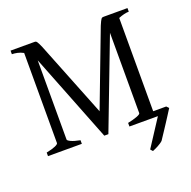

<svg xmlns="http://www.w3.org/2000/svg" viewBox="-137 -749 1047 1055"><g transform="rotate(-20 387.0 -222.0)"><path d="M717.8 -594.2Q705.1 -594.2 689 -590.3Q672.9 -586.4 656.7 -579.6V-34.2H732.9L745.6 -21Q743.2 -17.6 736.3 -6.6Q729.5 4.4 719.7 19.5Q710 34.7 698.7 52Q687.5 69.3 677 85.2Q666.5 101.1 657.7 114.3Q648.9 127.4 644.5 134.3Q638.7 140.1 630.4 145.5Q622.1 150.9 613.3 155.8Q604.5 160.6 595.9 164.3Q587.4 168 581.1 170.9Q577.6 167.5 575.4 164.8Q573.2 162.1 569.3 157.7L671.9 0H505.4V-21Q538.6 -27.8 559.8 -35.9Q581.1 -43.9 581.1 -50.8V-520.5L382.3 0H358.4L156.2 -514.2V-50.8Q156.2 -44.9 174.1 -36.4Q191.9 -27.8 227.1 -21V0H29.3V-21Q63 -27.8 81.5 -35.9Q100.1 -43.9 100.1 -50.8V-577.6Q83 -586.9 65.4 -590.6Q47.9 -594.2 34.2 -594.2V-615.2H173.8Q178.7 -615.2 181.9 -613.8Q185.1 -612.3 188.2 -607.9Q191.4 -603.5 195.3 -595.5Q199.2 -587.4 205.1 -574.2L379.9 -134.8L546.9 -574.2Q553.2 -588.9 557.1 -596.9Q561 -605 564.2 -609.1Q567.4 -613.3 570.6 -614.3Q573.7 -615.2 578.1 -615.2H717.8Z"/></g></svg>

Font: Noto Serif Devanagari
Style: Regular
Weight: 400
Designer: Monotype Design Team
Foundry: Monotype Imaging Inc.
Version: Version 1.01